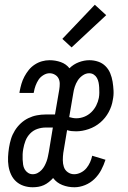

<svg xmlns="http://www.w3.org/2000/svg" viewBox="-20 -782 540 810"><path d="M118 8Q98 8 80 2Q62 -4 48.5 -16Q35 -28 27 -45Q19 -62 16 -81Q13 -100 14 -120Q15 -140 18 -159Q21 -178 26.5 -196Q32 -214 42.5 -231Q53 -248 67.5 -261.5Q82 -275 99.5 -283.5Q117 -292 135.5 -295.5Q154 -299 172 -299H212L230 -404Q232 -416 232 -428.5Q232 -441 227 -451Q222 -461 211.5 -467Q201 -473 189 -473Q176 -473 163 -465Q150 -457 142.5 -445.5Q135 -434 130 -420.5Q125 -407 123 -394L122 -390H62L63 -397Q66 -413 70.5 -428.5Q75 -444 83 -459Q91 -474 101.5 -487Q112 -500 126.5 -509.5Q141 -519 157 -523.5Q173 -528 189 -528Q214 -528 236.5 -520Q259 -512 273 -494Q290 -511 312.5 -519.5Q335 -528 357 -528Q376 -528 394 -522Q412 -516 425 -503Q438 -490 445 -473Q452 -456 455 -437.5Q458 -419 459 -399.5Q460 -380 456 -361Q452 -334 438.5 -309Q425 -284 403.5 -265.5Q382 -247 354.5 -237.5Q327 -228 301 -228Q291 -228 281.5 -229Q272 -230 263 -233L247 -137Q245 -122 245 -106.5Q245 -91 249.5 -77.5Q254 -64 266 -55.5Q278 -47 293 -47Q307 -47 321 -54Q335 -61 344.5 -72.5Q354 -84 360 -97.5Q366 -111 369 -125L425 -108Q418 -86 407 -65Q396 -44 378.5 -27Q361 -10 338.5 -1Q316 8 294 8Q267 8 243 -1.5Q219 -11 204 -31Q196 -22 186 -14Q176 -6 165 -1Q154 4 142 6Q130 8 118 8ZM302 -283Q319 -283 335.5 -289.5Q352 -296 365 -308.5Q378 -321 386 -337Q394 -353 397 -369Q399 -380 399 -391Q399 -402 398.5 -412.5Q398 -423 396 -433.5Q394 -444 389 -453Q384 -462 375.5 -467.5Q367 -473 356 -473Q342 -473 329 -464Q316 -455 308 -442.5Q300 -430 295.5 -416Q291 -402 289 -388L272 -288Q279 -286 286.5 -284.5Q294 -283 302 -283ZM118 -47Q129 -47 138.5 -52Q148 -57 155.5 -65Q163 -73 168 -82.5Q173 -92 176.5 -101.5Q180 -111 182 -121Q184 -131 186 -141L203 -244H173Q155 -244 137.5 -238Q120 -232 107 -218.5Q94 -205 87.5 -188Q81 -171 78 -153Q76 -142 75.5 -131Q75 -120 75.5 -109Q76 -98 77.5 -87.5Q79 -77 84 -68Q89 -59 98 -53Q107 -47 118 -47ZM282 -582 243 -618 380 -762 428 -718Z"/></svg>

Font: Iosevka Curly Slab Light
Style: Italic
Weight: 300
Italic angle: -9°
Monospace: yes
Designer: Belleve Invis
Foundry: Belleve Invis
Version: Version 22.1.2; ttfautohint (v1.8.4)